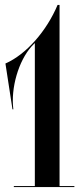

<svg xmlns="http://www.w3.org/2000/svg" viewBox="-20 -757 332 777"><path d="M221 -4V-737H213C169 -632 86.5 -537 2 -500L30.5 -314.5H34C23 -401 55 -510 107.5 -569C112.1 -573.5 116.6 -578.2 121 -583V-4H36V0H281V-4Z"/></svg>

Font: Picaflor 96 pt
Style: Regular
Weight: 400
Designer: Ariel Martín Pérez
Foundry: Tunera Type Foundry
Version: Version 1.000;hotconv 1.0.109;makeotfexe 2.5.65596